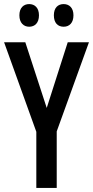

<svg xmlns="http://www.w3.org/2000/svg" viewBox="-20 -921 456 941"><path d="M75 -846C75 -809 96 -790 123 -790C151 -790 171 -809 171 -846C171 -882 151 -901 123 -901C96 -901 75 -883 75 -846ZM244 -846C244 -809 263 -790 292 -790C320 -790 340 -809 340 -846C340 -882 320 -901 292 -901C264 -901 244 -883 244 -846ZM209 -392 104 -714H0L158 -275V0H258V-277L416 -714H312Z"/></svg>

Font: Noto Sans Lao ExtraCondensed Medium
Style: Regular
Weight: 500
Width: 2
Designer: Monotype Design Team
Foundry: Monotype Imaging Inc.
Version: Version 2.003